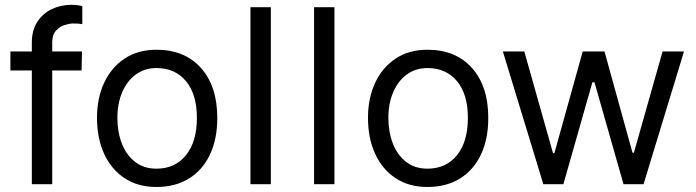

<svg xmlns="http://www.w3.org/2000/svg" viewBox="-20 -757 2862 789"><path d="M194.6 0H110.8V-467.3H22.7V-545.5H110.8V-582.4Q110.8 -632.1 133 -666.7Q155.2 -701.3 192.3 -719.3Q229.4 -737.2 274.1 -737.2Q289.1 -737.2 300.4 -735.4Q311.8 -733.7 318.2 -731.5V-657.7Q309.7 -658.7 304.3 -659.6Q299 -660.5 279.8 -660.5Q266.3 -660.5 246.1 -654.3Q225.9 -648.1 210.2 -631.2Q194.6 -614.3 194.6 -582.4V-545.5H316.8L315.3 -467.3H194.6Z M622.9 11.4Q546.9 11.4 492.2 -24.7Q437.5 -60.7 408 -124.8Q378.6 -188.9 378.6 -272.7Q378.6 -353.7 408 -416.9Q437.5 -480.1 492.2 -516.3Q546.9 -552.6 622.9 -552.6Q739 -552.6 805.9 -477.6Q872.9 -402.7 872.9 -272.7Q872.9 -185.4 842.7 -121.6Q812.5 -57.9 756.4 -23.3Q700.3 11.4 622.9 11.4ZM622.9 -63.9Q699.6 -63.9 744.3 -119.3Q789.1 -174.7 789.1 -272.7Q789.1 -369.7 744.3 -423.5Q699.6 -477.3 622.9 -477.3Q573.9 -477.3 537.8 -450.6Q501.8 -424 482.1 -377.8Q462.4 -331.7 462.4 -272.7Q462.4 -214.5 480.8 -167.1Q499.3 -119.7 535.2 -91.8Q571 -63.9 622.9 -63.9Z M1093 -727.3V0H1009.2V-727.3Z M1354.4 -727.3V0H1270.6V-727.3Z M1736.5 11.4Q1660.5 11.4 1605.8 -24.7Q1551.1 -60.7 1521.7 -124.8Q1492.2 -188.9 1492.2 -272.7Q1492.2 -353.7 1521.7 -416.9Q1551.1 -480.1 1605.8 -516.3Q1660.5 -552.6 1736.5 -552.6Q1852.6 -552.6 1919.6 -477.6Q1986.5 -402.7 1986.5 -272.7Q1986.5 -185.4 1956.3 -121.6Q1926.1 -57.9 1870 -23.3Q1813.9 11.4 1736.5 11.4ZM1736.5 -63.9Q1813.2 -63.9 1858 -119.3Q1902.7 -174.7 1902.7 -272.7Q1902.7 -369.7 1858 -423.5Q1813.2 -477.3 1736.5 -477.3Q1687.5 -477.3 1651.5 -450.6Q1615.4 -424 1595.7 -377.8Q1576 -331.7 1576 -272.7Q1576 -214.5 1594.5 -167.1Q1612.9 -119.7 1648.8 -91.8Q1684.7 -63.9 1736.5 -63.9Z M2790.8 -545.5 2624.6 0H2542.3L2422.9 -419H2414.4L2295.1 0H2212.7L2046.5 -545.5H2134.6L2252.5 -127.8H2258.2L2374.6 -545.5H2464.1L2579.2 -129.3H2584.9L2702.8 -545.5Z"/></svg>

Font: Interface
Style: Regular
Weight: 400
Designer: Rasmus Andersson
Foundry: rsms
Version: Version 1.8